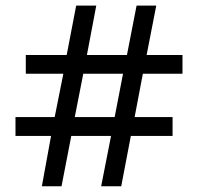

<svg xmlns="http://www.w3.org/2000/svg" viewBox="-20 -652 693 672"><path d="M241.7 -242.2H381.3L410.6 -394H271.5ZM584 -242.2V-176.3H438L404.3 0H334L368.7 -176.3H229.5L195.3 0H126.5L158.7 -176.3H34.2V-242.2H171.4L201.7 -394H70.3V-459.5H213.4L246.6 -632.3H316.9L284.2 -459.5H424.3L458 -632.3H526.9L493.2 -459.5H618.7V-394H480L451.2 -242.2Z"/></svg>

Font: NotoSans
Style: Regular
Weight: 400
Designer: Monotype Design team
Foundry: Monotype Imaging Inc.
Version: Version 1.04